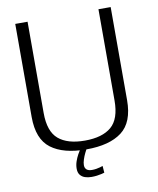

<svg xmlns="http://www.w3.org/2000/svg" viewBox="-90 -744 789 959"><g transform="rotate(-10 305.0 -264.5)"><path d="M295.5 4.5Q412.5 4.5 475 -42.8Q537.5 -90 537.5 -202.5V-674.5H475.5V-211.5Q475.5 -118 429.8 -79Q384 -40 295.5 -40Q207.5 -40 161.8 -79Q116 -118 116 -211.5V-674.5H53.5V-202.5Q53.5 -90 116 -42.8Q178.5 4.5 295.5 4.5ZM296.5 144.5Q310.5 144.5 324 142.8Q337.5 141 348 138.5Q358.5 136 362.5 134.5L360 100Q355 102 346 104.5Q337 107 326.2 108.8Q315.5 110.5 305 110.5Q286.5 110.5 277.5 102.5Q268.5 94.5 268.5 80Q268.5 67.5 273.8 51.5Q279 35.5 286 21.2Q293 7 297 0H263.5Q258.5 7 250.5 21.8Q242.5 36.5 236.2 54.5Q230 72.5 230 91Q230 111 239.2 122.8Q248.5 134.5 263.5 139.5Q278.5 144.5 296.5 144.5Z"/></g></svg>

Font: Anybody UltraCondensed Thin Light
Style: Regular
Weight: 300
Version: Version 1.111